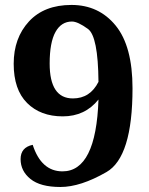

<svg xmlns="http://www.w3.org/2000/svg" viewBox="-20 -744 599 774"><path d="M180.2 -487.8Q180.2 -347.2 273.9 -347.2Q343.3 -347.2 377 -414.1Q375.5 -597.7 334.5 -627.4Q293.5 -657.2 270 -657.2Q227.1 -657.2 203.6 -615Q180.2 -572.8 180.2 -487.8ZM377 -342.8Q322.8 -274.9 232.9 -274.9Q143.1 -274.9 89.1 -328.9Q35.2 -382.8 35.2 -486.8Q35.2 -590.8 96.7 -657.5Q158.2 -724.1 268.1 -724.1Q378.4 -724.1 446.3 -640.9Q514.2 -557.6 514.2 -388.2Q514.2 -110.8 409.4 -50.5Q304.7 9.8 223.6 9.8Q142.6 9.8 102.8 -22.5Q63 -54.7 63 -102.5Q63 -149.9 111.8 -160.2Q146.5 -53.2 231.9 -53.2Q367.2 -53.2 377 -342.8Z"/></svg>

Font: DroidSerif-Bold
Style: Bold
Weight: 700
Foundry: Ascender Corporation
Version: Version 1.00 build 112